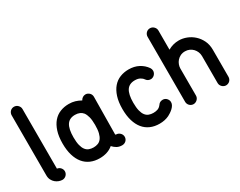

<svg xmlns="http://www.w3.org/2000/svg" viewBox="-86 -1132 1943 1554"><g transform="rotate(-30 885.5 -354.5)"><path d="M47.9 -658.2Q47.9 -668.5 51.8 -677.7Q55.7 -687 62.5 -694.1Q69.3 -701.2 78.6 -705.1Q87.9 -709 98.1 -709Q108.9 -709 117.9 -705.1Q127 -701.2 134 -694.1Q141.1 -687 145.3 -678Q149.4 -668.9 149.4 -658.2V-101.1Q157.7 -100.1 166 -96.2Q174.3 -92.3 180.7 -85.4Q187 -78.6 190.9 -70.1Q194.8 -61.5 194.8 -50.8Q194.8 -40.5 190.7 -31.2Q186.5 -22 179.7 -15.1Q172.9 -8.3 163.6 -4.2Q154.3 0 144 0Q128.4 0 111.6 -6.1Q94.7 -12.2 80.6 -24.2Q66.4 -36.1 57.1 -54.2Q47.9 -72.3 47.9 -96.7Z M493.2 -506.8Q524.9 -506.8 551 -499Q577.1 -491.2 603 -476.6Q609.9 -490.2 622.3 -498.3Q634.8 -506.3 649.4 -506.3Q659.7 -506.3 668.7 -502.2Q677.7 -498 684.8 -491.2Q691.9 -484.4 695.8 -475.1Q699.7 -465.8 699.7 -455.6L695.8 -107.9Q695.8 -103 698.7 -102.1Q701.7 -101.1 702.6 -101.1H703.1Q713.9 -101.1 722.9 -96.9Q731.9 -92.8 739 -85.7Q746.1 -78.6 750 -69.6Q753.9 -60.5 753.9 -50.3Q753.9 -39.6 749.8 -30.3Q745.6 -21 738.5 -14.4Q731.4 -7.8 722.2 -4.2Q712.9 -0.5 702.6 -0.5H701.7Q674.8 -0.5 654.5 -11.7Q634.3 -22.9 617.7 -41.5Q593.3 -20.5 561.5 -10.3Q529.8 0 493.2 0Q446.3 0 408.7 -16.4Q371.1 -32.7 345 -64.7Q318.8 -96.7 304.7 -144Q290.5 -191.4 290.5 -253.4Q290.5 -319.3 305.9 -366.9Q321.3 -414.6 348.1 -445.8Q375 -477.1 412.4 -491.9Q449.7 -506.8 493.2 -506.8ZM566.4 -374Q554.2 -389.2 535.9 -397.2Q517.6 -405.3 493.2 -405.3Q440.4 -405.3 416.3 -368.4Q392.1 -331.5 392.1 -253.4Q392.1 -208.5 399.4 -179.2Q406.7 -149.9 419.9 -132.6Q433.1 -115.2 451.9 -108.2Q470.7 -101.1 493.2 -101.1Q515.6 -101.1 534.4 -108.2Q553.2 -115.2 566.4 -132.8Q579.6 -150.4 586.9 -179.4Q594.2 -208.5 594.2 -253.4Q594.2 -298.8 586.7 -327.6Q579.1 -356.4 566.4 -374Z M1127 -134.8Q1133.8 -145.5 1144.8 -150.9Q1155.8 -156.2 1169.9 -156.2Q1178.7 -156.2 1187.7 -152.6Q1196.8 -148.9 1203.6 -141.8Q1210.4 -134.8 1214.6 -125.7Q1218.8 -116.7 1218.8 -106Q1218.8 -90.3 1210.4 -76.7Q1202.1 -63 1189.7 -51.8Q1177.2 -40.5 1164.1 -32.2Q1150.9 -23.9 1141.6 -19Q1102.5 0 1052.2 0Q1005.4 0 967.8 -16.4Q930.2 -32.7 904.1 -64.7Q877.9 -96.7 863.8 -144Q849.6 -191.4 849.6 -253.4Q849.6 -319.3 865 -366.9Q880.4 -414.6 907.2 -445.8Q934.1 -477.1 971.4 -491.9Q1008.8 -506.8 1052.2 -506.8Q1104.5 -506.8 1145 -485.6Q1185.5 -464.4 1211.4 -427.2Q1220.2 -414.1 1220.2 -398.9Q1220.2 -387.7 1215.8 -378.4Q1211.4 -369.1 1204.6 -362.3Q1197.8 -355.5 1188.7 -351.6Q1179.7 -347.7 1170.9 -347.7Q1143.1 -347.7 1127.4 -370.6Q1117.2 -385.7 1098.6 -395.5Q1080.1 -405.3 1052.2 -405.3Q999.5 -405.3 975.3 -368.4Q951.2 -331.5 951.2 -253.4Q951.2 -208.5 958.5 -179.2Q965.8 -149.9 979 -132.6Q992.2 -115.2 1011 -108.2Q1029.8 -101.1 1052.2 -101.1Q1075.7 -101.1 1093.8 -107.7Q1111.8 -114.3 1127 -134.8Z M1419.9 -479.5Q1467.3 -506.8 1521 -506.8Q1557.1 -506.8 1593.3 -492.9Q1629.4 -479 1658.4 -452.6Q1687.5 -426.3 1705.6 -388.7Q1723.6 -351.1 1723.6 -303.7V-50.8Q1723.6 -39.6 1719.2 -30Q1714.8 -20.5 1708 -13.9Q1701.2 -7.3 1691.9 -3.7Q1682.6 0 1673.3 0Q1662.6 0 1653.6 -4.2Q1644.5 -8.3 1637.5 -15.1Q1630.4 -22 1626.2 -31.2Q1622.1 -40.5 1622.1 -50.8V-303.7Q1622.1 -323.2 1614.5 -341.8Q1606.9 -360.4 1593.5 -374.5Q1580.1 -388.7 1561.5 -397Q1543 -405.3 1521 -405.3Q1496.6 -405.3 1477.8 -396Q1459 -386.7 1446 -371.8Q1433.1 -356.9 1426.5 -338.9Q1419.9 -320.8 1419.9 -303.7V-50.8Q1419.9 -40.5 1415.8 -31.2Q1411.6 -22 1404.5 -15.1Q1397.5 -8.3 1388.4 -4.2Q1379.4 0 1368.7 0Q1358.4 0 1349.1 -4.2Q1339.8 -8.3 1333 -15.1Q1326.2 -22 1322.3 -31.2Q1318.4 -40.5 1318.4 -50.8V-354.5V-658.2Q1318.4 -668.5 1322.3 -677.7Q1326.2 -687 1333 -694.1Q1339.8 -701.2 1349.1 -705.1Q1358.4 -709 1368.7 -709Q1379.4 -709 1388.4 -705.1Q1397.5 -701.2 1404.5 -694.1Q1411.6 -687 1415.8 -678Q1419.9 -668.9 1419.9 -658.2Z"/></g></svg>

Font: TGL 0-17
Style: Regular
Weight: 400
Designer: Peter Wiegel
Foundry: Peter Wiegel
Version: Version 1.003 2010